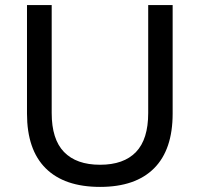

<svg xmlns="http://www.w3.org/2000/svg" viewBox="-20 -725 785 754"><path d="M373 9Q233 9 159.5 -64Q86 -137 86 -279V-705H183V-281Q183 -178 231.5 -128Q280 -78 373 -78Q466 -78 514 -128Q562 -178 562 -281V-705H658V-279Q658 -137 585 -64Q512 9 373 9Z"/></svg>

Font: Nunito Sans 12pt ExtraLight 10pt Medium
Style: Regular
Weight: 500
Version: Version 3.101;gftools[0.9.27]